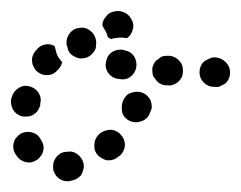

<svg xmlns="http://www.w3.org/2000/svg" viewBox="-33 -306 449 358"><path d="M118 21Q121 16 122 11Q124 6 123 0Q121 -11 112 -18Q103 -25 92 -23Q91 -23 90 -23Q79 -22 72 -13Q65 -4 66 7Q66 12 69 17Q71 22 76 26Q80 29 85 31Q90 32 96 32Q98 31 99 31Q105 30 109 28Q114 25 118 21ZM34 -7Q39 -9 42 -14Q46 -18 47 -23Q49 -29 48 -34Q47 -40 44 -44Q44 -45 43 -46Q38 -56 27 -59Q16 -62 6 -57Q1 -54 -2 -50Q-6 -46 -7 -41Q-9 -35 -8 -30Q-8 -25 -5 -20Q-4 -18 -3 -17Q3 -7 14 -4Q25 -1 34 -7ZM192 -55Q189 -59 184 -61Q179 -64 173 -64Q168 -64 162 -62Q157 -60 153 -57L151 -55Q143 -47 143 -36Q142 -24 150 -16Q154 -12 159 -10Q164 -7 169 -7Q175 -7 180 -9Q185 -11 189 -15L191 -16Q199 -24 200 -35Q200 -47 192 -55ZM248 -118Q246 -123 242 -127Q238 -131 233 -133Q228 -135 223 -135Q217 -135 212 -133Q207 -132 203 -128Q199 -124 197 -119L196 -117Q194 -112 194 -106Q194 -101 195 -96Q197 -90 201 -86Q205 -82 210 -80Q220 -76 231 -80Q242 -84 246 -94L247 -97Q250 -102 250 -107Q250 -113 248 -118ZM8 -89Q14 -88 19 -89Q24 -89 29 -92Q34 -95 37 -99Q40 -104 42 -109V-112Q45 -123 39 -133Q33 -142 22 -145Q11 -148 2 -142Q-8 -136 -11 -125L-12 -123Q-14 -112 -9 -102Q-3 -92 8 -89ZM388 -151Q392 -155 394 -160Q396 -165 396 -171Q396 -182 388 -190Q380 -198 369 -199H366Q361 -199 356 -196Q351 -194 347 -191Q343 -187 341 -182Q339 -177 339 -171Q339 -160 347 -152Q355 -144 366 -144H369Q374 -143 379 -146Q384 -148 388 -151ZM299 -153Q303 -157 306 -162Q308 -167 308 -172Q309 -184 302 -192Q294 -201 283 -202H280Q275 -202 270 -201Q265 -199 261 -195Q256 -192 254 -187Q251 -182 251 -177Q251 -171 252 -166Q254 -161 258 -157Q261 -152 266 -150Q271 -147 276 -147H279Q284 -146 290 -148Q295 -150 299 -153ZM221 -180Q223 -191 217 -201Q211 -210 200 -212L197 -213Q186 -215 176 -209Q167 -203 165 -192Q162 -181 168 -171Q175 -161 186 -159H188Q200 -156 209 -162Q219 -169 221 -180ZM27 -191Q27 -186 30 -181Q32 -176 37 -172Q46 -165 57 -166Q68 -167 75 -176L77 -178Q79 -181 81 -184Q82 -187 83 -190Q81 -192 79 -195Q73 -202 71 -212Q70 -216 69 -220Q60 -225 51 -223Q41 -221 35 -213L33 -211Q30 -207 28 -202Q26 -196 27 -191ZM126 -198Q131 -199 136 -203Q140 -206 143 -211Q146 -215 146 -221Q147 -226 146 -231Q144 -242 135 -249Q126 -256 115 -254Q104 -253 97 -244Q90 -235 91 -223Q92 -220 93 -217Q95 -206 105 -201Q115 -195 126 -198ZM158 -258Q158 -260 158 -261Q158 -263 159 -265Q160 -270 164 -274Q167 -279 172 -282Q176 -284 182 -285Q187 -286 192 -285Q194 -284 196 -284Q207 -280 212 -270Q218 -260 214 -249Q213 -245 210 -241Q207 -237 204 -235H202Q192 -237 183 -235Q178 -235 174 -233Q172 -234 171 -235Q169 -236 168 -237Q166 -245 162 -251Q160 -255 158 -258Z"/></svg>

Font: FRB American Cursive Guidelines Dotted Ultra
Style: Bold Italic
Weight: 1000
Italic angle: -25°
Version: Version 2.0;Modular Font Editor K font №1